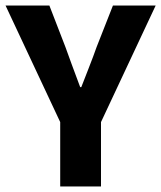

<svg xmlns="http://www.w3.org/2000/svg" viewBox="-28 -672 581 692"><path d="M189 0V-232L-8 -652H150L208 -502Q211 -493 230.5 -440Q250 -387 261 -358H265Q270 -371 290 -422Q310 -473 320 -502L379 -652H533L336 -232V0Z"/></svg>

Font: Toshiba Sans
Style: Bold
Weight: 700
Designer: Paul D. Hunt
Foundry: Toshiba Corporation
Version: Version 2.020;PS 2.0;hotconv 1.0.86;makeotf.lib2.5.63406